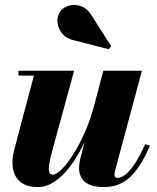

<svg xmlns="http://www.w3.org/2000/svg" viewBox="-20 -746 636 776"><path d="M132.5 10Q89.5 10 64.5 -9.2Q39.5 -28.5 32.8 -62.5Q26 -96.5 37.5 -141L117 -440.5H54.5V-460H279.5L193.5 -145Q182.5 -106 179 -83Q175.5 -60 179.2 -50Q183 -40 194 -40Q207.5 -40 229.5 -61.8Q251.5 -83.5 276.2 -122.5Q301 -161.5 324 -213.8Q347 -266 362.5 -327H378Q366.5 -282 348.8 -235Q331 -188 308 -144.2Q285 -100.5 257.2 -65.5Q229.5 -30.5 198 -10.2Q166.5 10 132.5 10ZM401 10Q348 10 323.8 -10.5Q299.5 -31 299.5 -66.5Q299.5 -75 300.8 -85Q302 -95 304 -103.5L397.5 -460H553.5L445.5 -57.5Q444 -53 443.2 -48.5Q442.5 -44 442.5 -40.5Q442.5 -27 454.5 -27Q467 -27 483.8 -38.2Q500.5 -49.5 521.2 -79Q542 -108.5 567 -163.5L586 -157Q561 -99.5 534.2 -62.5Q507.5 -25.5 474.8 -7.8Q442 10 401 10ZM419.5 -547 282 -582.5Q250.5 -588.5 232.8 -609Q215 -629.5 212.5 -654.5Q210 -679.5 223 -699Q231.5 -711 247 -718.5Q262.5 -726 281.5 -726Q300.5 -726 318.5 -716Q336.5 -706 350 -684L429 -560Z"/></svg>

Font: Bodoni Moda 11pt ExtraBold
Style: Italic
Weight: 800
Italic angle: -13°
Version: Version 2.004